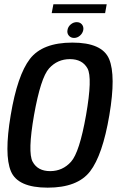

<svg xmlns="http://www.w3.org/2000/svg" viewBox="-20 -881 561 906"><path d="M205 4.5Q64 4.5 31.5 -72.8Q-1 -150 30.5 -337.5Q62 -526 121.2 -603Q180.5 -680 321.5 -680Q462.5 -680 495 -602.2Q527.5 -524.5 496 -337.5Q464 -148.5 404.8 -72Q345.5 4.5 205 4.5ZM216.5 -73.5Q275.5 -73.5 315.2 -117.8Q355 -162 386 -337.5Q417 -514.5 392.8 -558.2Q368.5 -602 310 -602Q251 -602 211.5 -558.2Q172 -514.5 140.5 -337.5Q110 -162 134 -117.8Q158 -73.5 216.5 -73.5ZM329.5 -702Q314 -702 304.8 -713Q295.5 -724 298.5 -739.5Q301 -755 313.8 -765.8Q326.5 -776.5 342 -776.5Q357.5 -776.5 366.5 -765.8Q375.5 -755 373 -739.5Q370 -724 357.5 -713Q345 -702 329.5 -702ZM224 -819 232 -861H483.5L476 -819Z"/></svg>

Font: Anybody Medium
Style: Italic
Weight: 500
Italic angle: -10°
Designer: Tyler Finck
Foundry: Etcetera Type Company
Version: Version 1.010; ttfautohint (v1.8.3) -l 8 -r 50 -G 200 -x 14 